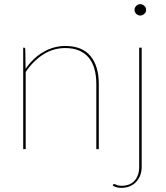

<svg xmlns="http://www.w3.org/2000/svg" viewBox="-20 -720 802 927"><path d="M92 0ZM92 0V-490H95Q102 -490 102 -482L103.5 -387.5Q120.5 -412.5 141.8 -433Q163 -453.5 187.5 -468Q212 -482.5 239 -490.2Q266 -498 295 -498Q376.5 -498 416.8 -449.5Q457 -401 457 -314V0H445V-314Q445 -355 436 -387.2Q427 -419.5 408.2 -442Q389.5 -464.5 361.2 -476.2Q333 -488 295 -488Q237.5 -488 189 -457.2Q140.5 -426.5 104 -372.5V0ZM664 -490V86Q664 108 657 126.5Q650 145 637.2 158.5Q624.5 172 606.5 179.5Q588.5 187 566 187Q552.5 187 542.8 184.2Q533 181.5 524 176L526 172Q528 168 530.5 168.2Q533 168.5 537.5 170.5Q542 172.5 549 174.8Q556 177 566 177Q608.5 177 630.2 151.8Q652 126.5 652 86V-490ZM685.5 -672Q685.5 -661.5 676.8 -653.2Q668 -645 657.5 -645Q646 -645 637.8 -653.2Q629.5 -661.5 629.5 -672Q629.5 -683.5 637.8 -691.8Q646 -700 657.5 -700Q668 -700 676.8 -691.8Q685.5 -683.5 685.5 -672Z"/></svg>

Font: Lato Hairline
Style: Regular
Weight: 100
Designer: Lukasz Dziedzic
Foundry: tyPoland Lukasz Dziedzic
Version: Version 2.007; 2014-02-27